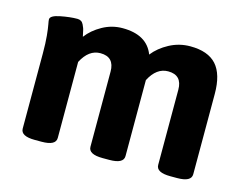

<svg xmlns="http://www.w3.org/2000/svg" viewBox="-79 -656 1006 783"><g transform="rotate(15 424.0 -264.5)"><path d="M782 -369V-30Q782 2 722 2H694Q634 2 634 -30V-347Q634 -409 575 -409Q526 -409 496 -351V-30Q496 2 436 2H408Q348 2 348 -30V-347Q348 -409 289 -409Q240 -409 210 -351V-30Q210 2 150 2H122Q62 2 62 -30V-347Q62 -391 59 -421.5Q56 -452 53 -467Q50 -482 50 -488Q50 -504 90.5 -512Q131 -520 162 -520Q171 -520 177.5 -516Q184 -512 188 -503.5Q192 -495 194 -489.5Q196 -484 198.5 -471Q201 -458 202 -455Q226 -487 265.5 -509Q305 -531 350 -531Q453 -531 482 -455Q507 -487 548 -509Q589 -531 636 -531Q711 -531 746.5 -491.5Q782 -452 782 -369Z"/></g></svg>

Font: mmAsap
Style: Bold
Weight: 700
Designer: Pablo Cosgaya
Foundry: Omnibus-Type
Version: Version 1.001